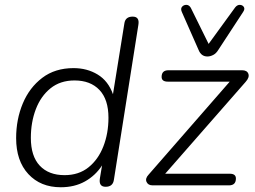

<svg xmlns="http://www.w3.org/2000/svg" viewBox="-20 -781 1074 809"><path d="M236 8Q151 8 99.5 -47.5Q48 -103 48 -199Q48 -278 76 -345Q104 -412 158 -453Q212 -494 290 -494Q347 -494 391.5 -467Q436 -440 456 -384L504 -682Q508 -711 539 -711Q569 -711 563 -676L460 -24Q456 6 425 6Q395 6 401 -30L410 -84Q382 -41 338 -16.5Q294 8 236 8ZM252 -43Q312 -43 353 -76Q394 -109 415.5 -164Q437 -219 437 -285Q437 -362 399 -402Q361 -442 294 -442Q234 -442 193 -409Q152 -376 131 -321Q110 -266 110 -200Q110 -123 147.5 -83Q185 -43 252 -43ZM623 0Q604 0 597.5 -14.5Q591 -29 606 -45L948 -437H687Q661 -437 661 -457Q661 -485 690 -485H1000Q1021 -485 1026.5 -470Q1032 -455 1015 -436L676 -49H948Q974 -49 974 -29Q974 0 945 0ZM854 -543Q828 -543 817 -570L746 -731Q740 -745 747.5 -753Q755 -761 766 -760.5Q777 -760 784 -748L859 -596L971 -750Q980 -761 991 -760.5Q1002 -760 1007.5 -751.5Q1013 -743 1004 -730L900 -571Q891 -556 878.5 -549.5Q866 -543 854 -543Z"/></svg>

Font: Nunito Light
Style: Italic
Weight: 300
Italic angle: -9°
Designer: Vernon Adams
Foundry: Vernon Adams
Version: Version 3.601; ttfautohint (v1.8.2.53-6de2)